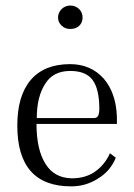

<svg xmlns="http://www.w3.org/2000/svg" viewBox="-20 -658 481 688"><path d="M231 -428.2Q304.7 -428.2 351.1 -377Q396 -325.2 398.9 -238.8V-213.9H110.8Q110.8 -121.6 143.1 -70.8Q173.8 -20.5 236.8 -19Q288.6 -19 323.2 -44.9Q356.4 -69.3 374 -108.9L395 -92.8Q375.5 -44.9 331.1 -18.1Q287.6 9.8 234.9 9.8Q42 9.8 42 -208Q42 -314.5 89.8 -371.1Q138.2 -428.2 231 -428.2ZM231.9 -403.8Q170.4 -403.8 142.1 -357.9Q111.8 -311.5 111.8 -234.9H315.9Q326.7 -234.9 331.1 -242.2Q335.9 -250.5 335.9 -268.1Q335.9 -338.4 312 -371.1Q288.1 -403.8 231.9 -403.8ZM201.2 -626Q214.8 -638.2 231.9 -638.2Q249.5 -638.2 263.2 -626Q275.9 -613.3 275.9 -595.2Q275.9 -577.6 264.2 -565.9Q252.4 -554.2 231.9 -554.2Q212.9 -554.2 201.2 -565.9Q188 -577.6 188 -595.2Q188 -612.8 201.2 -626Z"/></svg>

Font: Unna Light
Style: Regular
Weight: 300
Designer: Jorge de Buen Unna
Foundry: Omnibus-Type
Version: Version 2.007;PS 002.007;hotconv 1.0.88;makeotf.lib2.5.64775